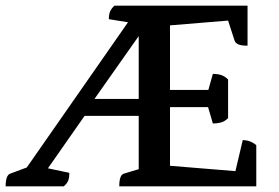

<svg xmlns="http://www.w3.org/2000/svg" viewBox="-27 -661 989 681"><path d="M-7 0Q-7 -39 9 -45L68 -67L427 -582L359 -593Q359 -608 363 -619Q367 -630 379 -641H851V-499Q829 -499 818.5 -503.5Q808 -508 805 -517L782 -588L576 -571V-342H712L728 -399Q744 -399 757 -395Q770 -391 782 -379V-242Q770 -230 756.5 -226.5Q743 -223 728 -223L711 -281H576V-73L808 -54L834 -164Q861 -164 882 -146V0H396Q396 -40 412 -45L465 -61V-250H273L143 -64L219 -48Q219 -33 215.5 -22Q212 -11 199 0ZM308 -310H465V-533Z"/></svg>

Font: Petrona SemiBold
Style: Regular
Weight: 600
Designer: Ringo R. Seeber
Foundry: Ringo R. Seeber
Version: Version 2.001; ttfautohint (v1.8.3)